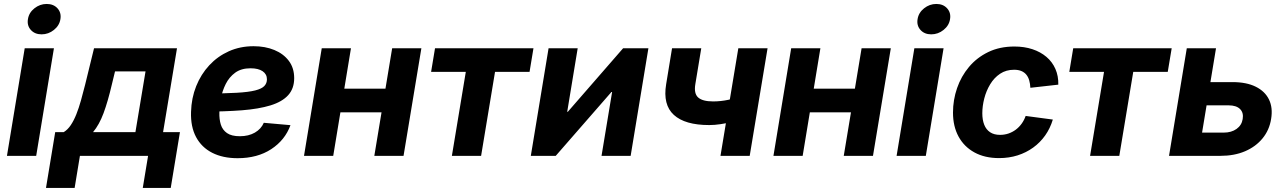

<svg xmlns="http://www.w3.org/2000/svg" viewBox="-20 -776 6399 956"><path d="M14.6 0 103 -535.6H248.5L160.2 0ZM187 -605Q153.3 -605 133.5 -627Q113.8 -648.9 119.1 -680.7Q124 -712.9 151.4 -734.6Q178.7 -756.3 212.4 -756.3Q246.6 -756.3 266.4 -734.4Q286.1 -712.4 280.8 -680.7Q275.9 -648.9 248.5 -627Q221.2 -605 187 -605Z M209 159.7 254.9 -118.2H297.4Q316.9 -129.9 332.3 -152.8Q347.7 -175.8 360.1 -207Q372.6 -238.3 383.1 -275.9Q393.6 -313.5 403.8 -354L448.2 -535.6H861.3L792 -118.2H876L830.1 159.7H690.9L717.3 0H377.9L351.6 159.7ZM443.4 -118.2H654.3L704.6 -420.4H552.7L536.6 -354Q517.1 -270.5 495.6 -212.6Q474.1 -154.8 443.4 -118.2Z M1163.1 11.7Q1089.8 11.7 1036.9 -15.1Q983.9 -42 956.3 -93.5Q928.7 -145 931.2 -218.8Q933.1 -287.6 956.8 -346.9Q980.5 -406.2 1022 -450.9Q1063.5 -495.6 1119.6 -520.8Q1175.8 -545.9 1242.7 -545.9Q1300.3 -545.9 1345.9 -527.1Q1391.6 -508.3 1418.2 -472.9Q1444.8 -437.5 1444.8 -386.7Q1444.8 -335 1414.8 -302Q1384.8 -269 1326.7 -251.2Q1268.6 -233.4 1184.1 -226.8Q1099.6 -220.2 989.7 -220.2L1004.9 -310.5Q1098.6 -310.5 1158.2 -314Q1217.8 -317.4 1250.5 -325.7Q1283.2 -334 1296.1 -347.7Q1309.1 -361.3 1309.1 -381.3Q1309.1 -406.7 1287.6 -421.4Q1266.1 -436 1227.5 -436Q1181.2 -436 1151.1 -414.1Q1121.1 -392.1 1104 -357.9Q1086.9 -323.7 1079.8 -285.9Q1072.8 -248 1072.3 -215.3Q1071.3 -182.1 1079.6 -155.5Q1087.9 -128.9 1110.4 -113.3Q1132.8 -97.7 1174.3 -97.7Q1217.8 -97.7 1249 -115.7Q1280.3 -133.8 1293.5 -164.6L1426.3 -152.8Q1399.4 -78.6 1330.6 -33.4Q1261.7 11.7 1163.1 11.7Z M1939.5 -334.5 1919.9 -216.8H1634.3L1653.8 -334.5ZM1727.5 -535.6 1639.2 0H1493.7L1582 -535.6ZM2078.1 -535.6 1989.3 0H1843.8L1932.6 -535.6Z M2230 0 2299.3 -418H2126.5L2146 -535.6H2636.2L2616.7 -418H2444.8L2375.5 0Z M3120.1 0H2975.1L3027.8 -317.9H3024.4L2747.1 0H2623L2711.4 -535.6H2856.4L2804.2 -219.2H2807.1L3082.5 -535.6H3208.5Z M3511.2 -153.3Q3390.6 -153.3 3335.2 -203.9Q3279.8 -254.4 3296.9 -356.9L3326.2 -535.6H3471.7L3442.4 -358.4Q3434.1 -310.5 3456.1 -290.8Q3478 -271 3530.8 -271Q3568.8 -271 3606.7 -279.1Q3644.5 -287.1 3689 -301.3L3669.9 -183.6Q3650.9 -175.8 3623.8 -168.9Q3596.7 -162.1 3567.4 -157.7Q3538.1 -153.3 3511.2 -153.3ZM3567.4 0 3656.2 -535.6H3801.8L3712.9 0Z M4276.9 -334.5 4257.3 -216.8H3971.7L3991.2 -334.5ZM4064.9 -535.6 3976.6 0H3831.1L3919.4 -535.6ZM4415.5 -535.6 4326.7 0H4181.2L4270 -535.6Z M4444.3 0 4532.7 -535.6H4678.2L4589.8 0ZM4616.7 -605Q4583 -605 4563.2 -627Q4543.5 -648.9 4548.8 -680.7Q4553.7 -712.9 4581.1 -734.6Q4608.4 -756.3 4642.1 -756.3Q4676.3 -756.3 4696 -734.4Q4715.8 -712.4 4710.4 -680.7Q4705.6 -648.9 4678.2 -627Q4650.9 -605 4616.7 -605Z M4954.6 11.2Q4883.3 11.2 4831.8 -17.1Q4780.3 -45.4 4752.7 -96.2Q4725.1 -147 4725.1 -215.3Q4725.1 -278.3 4745.4 -337.2Q4765.6 -396 4804.7 -442.6Q4843.8 -489.3 4900.6 -516.8Q4957.5 -544.4 5030.8 -544.4Q5080.1 -544.4 5120.6 -531Q5161.1 -517.6 5190.4 -492.7Q5219.7 -467.8 5235.1 -432.6Q5250.5 -397.5 5249.5 -354.5L5110.4 -338.9Q5109.4 -358.9 5104.7 -375.5Q5100.1 -392.1 5090.3 -404.1Q5080.6 -416 5065.4 -422.4Q5050.3 -428.7 5029.3 -428.7Q4989.3 -428.7 4959.5 -408.7Q4929.7 -388.7 4910.2 -356.2Q4890.6 -323.7 4880.9 -285.9Q4871.1 -248 4871.1 -211.9Q4871.1 -179.2 4880.6 -155Q4890.1 -130.9 4909.7 -117.7Q4929.2 -104.5 4959.5 -104.5Q4981.9 -104.5 5001.7 -111.3Q5021.5 -118.2 5038.1 -130.6Q5054.7 -143.1 5067.1 -160.4Q5079.6 -177.7 5086.9 -198.7L5222.2 -180.7Q5209 -136.7 5184.1 -101.6Q5159.2 -66.4 5124.5 -41.3Q5089.8 -16.1 5046.9 -2.4Q5003.9 11.2 4954.6 11.2Z M5407.7 0 5477.1 -418H5304.2L5323.7 -535.6H5814L5794.4 -418H5622.6L5553.2 0Z M5956.5 -367.2H6116.7Q6186.5 -367.2 6232.7 -344.2Q6278.8 -321.3 6298.6 -280.3Q6318.4 -239.3 6309.1 -183.6Q6300.3 -128.4 6266.6 -87.2Q6232.9 -45.9 6179.4 -22.9Q6126 0 6056.6 0H5800.8L5889.2 -535.6H6034.7L5965.3 -115.7H6072.8Q6111.3 -115.7 6137 -134Q6162.6 -152.3 6167.5 -183.1Q6172.9 -214.8 6154.3 -233.2Q6135.7 -251.5 6097.2 -251.5H5937Z"/></svg>

Font: Inter 20pt
Style: Bold Italic
Weight: 700
Italic angle: -9.3988°
Version: Version 4.001;git-66647c0bb